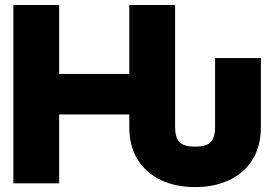

<svg xmlns="http://www.w3.org/2000/svg" viewBox="-20 -743 1111 778"><path d="M34.2 -722.7H219.7V-443.4H503.9V-722.7H689.5V-228Q689.5 -188 706.3 -168.5Q723.1 -148.9 770.5 -148.9Q818.4 -148.9 835 -168.5Q851.6 -188 851.6 -228V-507.8H1037.1V-228Q1037.1 -149.9 1002.9 -95.7Q968.8 -41.5 908.7 -13.2Q848.6 15.1 770.5 15.1Q692.4 15.1 632.3 -13.2Q572.3 -41.5 538.1 -95.7Q503.9 -149.9 503.9 -228V-279.3H219.7V0H34.2Z"/></svg>

Font: Giphurs Black
Style: Regular
Weight: 900
Version: Version 0.920; ttfautohint (v1.8.4.7-5d5b)